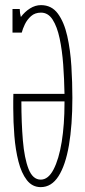

<svg xmlns="http://www.w3.org/2000/svg" viewBox="-20 -736 340 768"><path d="M143 12.5Q109 12.5 87.2 -15.8Q65.5 -44 53.8 -90.2Q42 -136.5 37.5 -192.2Q33 -248 33 -303.5Q33 -318 33 -332.5Q33 -347 33.5 -360.5H238Q237 -420 232.8 -477.8Q228.5 -535.5 218.5 -582.5Q208.5 -629.5 190.5 -657.5Q172.5 -685.5 144 -685.5Q120 -685.5 104.2 -671.5Q88.5 -657.5 79.5 -638.8Q70.5 -620 67 -605.5H30V-700H59Q59 -683.5 63.5 -668Q79 -689 100 -702.2Q121 -715.5 144 -715.5Q186.5 -715.5 211.5 -681.5Q236.5 -647.5 249 -592Q261.5 -536.5 265.5 -471.5Q269.5 -406.5 269.5 -344.5Q269.5 -235.5 255.8 -155.2Q242 -75 214 -31.2Q186 12.5 143 12.5ZM143 -17.5Q173 -17.5 194.2 -58.2Q215.5 -99 226.8 -168.2Q238 -237.5 238 -323.5Q238 -327 238 -330.5H65.5Q65.5 -245.5 71.5 -174.2Q77.5 -103 94.2 -60.2Q111 -17.5 143 -17.5Z"/></svg>

Font: Imbue 10pt Thin
Style: Regular
Weight: 100
Designer: Tyler Finck
Foundry: Etcetera Type Company
Version: Version 1.102; ttfautohint (v1.8.3)